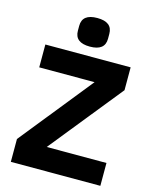

<svg xmlns="http://www.w3.org/2000/svg" viewBox="-133 -1008 874 1096"><g transform="rotate(15 303.5 -460.5)"><path d="M215 -822V-851Q215 -921 304 -921Q393 -921 393 -851V-822Q393 -752 304 -752Q215 -752 215 -822ZM39 0V-135L383 -563H56V-698H560V-563L215 -135H568V0Z"/></g></svg>

Font: Anuphan
Style: Bold
Weight: 700
Designer: Mike Abbink, Paul van der Laan, Pieter van Rosmalen, Mint Tantisuwanna
Foundry: Bold Monday; Cadson Demak
Version: Version 3.002;hotconv 1.0.109;makeotfexe 2.5.65596